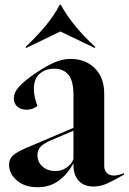

<svg xmlns="http://www.w3.org/2000/svg" viewBox="-20 -770 540 805"><path d="M18 -80Q18 -102 32.5 -116.5Q47 -131 88 -149L288 -234V-372Q288 -431 267 -456.5Q246 -482 208 -482Q170 -482 146 -460.5Q122 -439 122 -398Q122 -364 137 -326Q118 -310 91 -310Q67 -310 52.5 -323Q38 -336 38 -358Q38 -381 58 -404.5Q78 -428 127 -462Q177 -495 210 -509Q243 -523 276 -523Q338 -523 377.5 -484Q417 -445 417 -376V-74Q417 -56 428 -45Q439 -34 457 -34Q475 -34 500 -44V-38Q453 -11 426.5 0.5Q400 12 372 12Q332 12 310 -12Q288 -36 288 -78V-86Q265 -42 227.5 -13.5Q190 15 138 15Q83 15 50.5 -13.5Q18 -42 18 -80ZM212 -53Q239 -53 259.5 -67.5Q280 -82 288 -103V-222L194 -182Q162 -168 149.5 -154Q137 -140 137 -119Q137 -91 158 -72Q179 -53 212 -53ZM90 -569 87 -573Q134 -617 172 -663Q210 -709 230 -750H235Q258 -707 296 -660.5Q334 -614 380 -573L377 -569L233 -638Z"/></svg>

Font: Nyght Serif Medium
Style: Regular
Weight: 500
Designer: Maksym Kobuzan
Version: Version 0.410